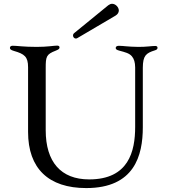

<svg xmlns="http://www.w3.org/2000/svg" viewBox="-20 -973 901 1006"><path d="M431.8 12.4C684.3 12.4 728.3 -158 728.3 -306.1V-617.9C728.7 -681.5 744.7 -694.6 791.5 -709.2C800.1 -711.6 805.4 -715.6 805.4 -722.3C805.4 -729.8 800.4 -732.2 793 -732.2C774.9 -732.2 745.7 -726.9 705.3 -727.3C646.7 -728 627.5 -733 602.6 -733C592.3 -733 586.3 -729 586.3 -721.6C586.3 -715.2 590.6 -711.6 604.8 -707.7C636 -699.2 656.6 -694.6 670.8 -678.3C682.5 -664.8 687.9 -646 688.2 -620V-308.2C688.2 -179.3 653.8 -33 447.1 -33C298.7 -33 219.5 -125 219.5 -290.5V-616.8C219.5 -676.5 222.7 -688.6 271.7 -707.4C287.6 -713.8 291.9 -717.3 291.9 -724.4C291.9 -730.5 288 -734 279.1 -734C262.1 -734 229.4 -727.3 172.6 -727.3C102.3 -727.3 69.2 -733.3 46.9 -733.3C36.6 -733.3 32 -729 32 -721.9C32 -715.6 36.2 -710.9 53.3 -706C108 -690.3 127.1 -676.1 127.1 -620.7V-281.6C127.1 -90.6 234 12.4 431.8 12.4ZM362.6 -786.9C362.6 -778.4 369.3 -771 377.5 -771C380 -771 382.5 -772 385.3 -773.4L585.6 -891.3C597.3 -898.4 602.3 -908 602.6 -917.6C602.6 -935 585.6 -953.1 567.5 -953.1C560.4 -953.1 554 -950.3 547.2 -945.3L369.7 -800.4C364.3 -796.5 362.6 -791.5 362.6 -786.9Z"/></svg>

Font: Margiela Serif Text
Style: Regular
Weight: 400
Designer: Andreas Faust, Stefan Endress
Version: Version 1.002;FEAKit 1.0